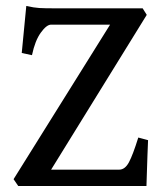

<svg xmlns="http://www.w3.org/2000/svg" viewBox="-20 -622 551 642"><path d="M475.1 -153.3Q474.1 -132.8 473.1 -103.8Q472.2 -74.7 471.2 -46.6Q470.2 -18.6 469.7 0H41L25.4 -22.9L348.1 -539.6H150.9Q135.7 -539.6 116.5 -512.9Q97.2 -486.3 86.9 -437.5L52.7 -444.8L67.9 -602.1Q93.8 -596.2 111.6 -595.2Q129.4 -594.2 156.7 -594.2H457L470.7 -572.3L150.9 -54.7H378.4Q397.9 -54.7 411.1 -79.3Q424.3 -104 442.4 -162.1Z"/></svg>

Font: Namdhinggo Medium
Style: Regular
Weight: 500
Designer: Victor Gaultney
Foundry: SIL International
Version: Version 3.001